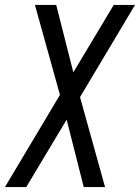

<svg xmlns="http://www.w3.org/2000/svg" viewBox="-28 -755 565 775"><path d="M-8 0 214 -372 113 -735H199L268 -463L431 -735H517L295 -363L396 0H310L241 -272L78 0Z"/></svg>

Font: Iosevka Web
Style: Italic
Weight: 400
Italic angle: -9°
Monospace: yes
Designer: Belleve Invis
Foundry: Belleve Invis
Version: Version 28.0.3; ttfautohint (v1.8.3)